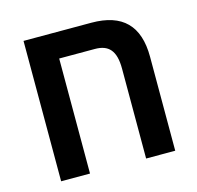

<svg xmlns="http://www.w3.org/2000/svg" viewBox="-91 -694 812 790"><g transform="rotate(-15 315.0 -299.0)"><path d="M364 -598H75V0H198V-490H350C408 -490 437 -460 437 -383V0H561V-400C561 -533 496 -598 364 -598Z"/></g></svg>

Font: Noto Sans Hebrew SemiCondensed Semi
Style: Regular
Weight: 600
Width: 4
Designer: Monotype Design Team
Foundry: Monotype Imaging Inc.
Version: Version 1.902